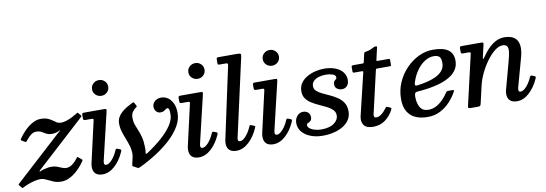

<svg xmlns="http://www.w3.org/2000/svg" viewBox="-108 -1181 4535 1595"><g transform="rotate(-10 2160.0 -383.0)"><path d="M43 -406.5Q37 -397.5 33.8 -392Q30.5 -386.5 40.5 -380.5L59 -369.5Q72.5 -362 75.5 -364.5Q78.5 -367 87.5 -378.5Q104 -400.5 125.2 -417Q146.5 -433.5 170 -433.5Q197.5 -433.5 214.8 -423.2Q232 -413 250.8 -402.8Q269.5 -392.5 301 -392.5Q321 -392.5 341.5 -399.5Q354 -403 359.8 -407.8Q365.5 -412.5 367 -409.5Q368.5 -407 362.5 -402.5Q356.5 -398 348.5 -391L-40 -36Q-46.5 -30 -48.5 -27.5Q-50.5 -25 -45 -18L-30 0.5Q-24 7.5 -22 8.2Q-20 9 -11.5 4Q6.5 -6.5 33 -16.2Q59.5 -26 87 -32.5Q114.5 -39 136 -39Q159 -39 184.5 -26.5Q210 -14 239.8 -1.2Q269.5 11.5 306.5 11.5Q337 11.5 366.2 -1Q395.5 -13.5 421.5 -34Q447.5 -54.5 468.5 -78.2Q489.5 -102 504.5 -124.5Q510.5 -134 509.2 -136.5Q508 -139 499.5 -145.5L477.5 -163Q471 -168.5 468.5 -165.5Q466 -162.5 461.5 -155.5Q443 -130.5 418.2 -111.8Q393.5 -93 365 -93Q348 -93 330.5 -100.8Q313 -108.5 291.8 -116.5Q270.5 -124.5 243 -124.5Q216 -124.5 174.5 -113Q157 -108 150.8 -103.8Q144.5 -99.5 141.5 -102.5Q139.5 -105 147 -112.2Q154.5 -119.5 165.5 -129L556.5 -486.5Q564 -493 564 -495.5Q564 -498 558 -505.5L544 -522.5Q538 -530 535.2 -528.8Q532.5 -527.5 524 -522Q506.5 -511 483 -499.2Q459.5 -487.5 434.8 -479.2Q410 -471 389 -471Q368 -471 352.8 -480.2Q337.5 -489.5 321.8 -501.2Q306 -513 283.5 -522.2Q261 -531.5 225 -531.5Q197.5 -531.5 171.5 -520Q145.5 -508.5 121.8 -490Q98 -471.5 78 -449.5Q58 -427.5 43 -406.5Z M775.5 -494.5Q780 -512 777 -516Q774 -520 753.5 -520H591.5Q581.5 -520 577 -517.2Q572.5 -514.5 572.5 -503.5V-478Q572.5 -465 576.2 -461.5Q580 -458 593 -458H639.5Q653.5 -458 656.5 -454.8Q659.5 -451.5 656.5 -439.5L577.5 -92.5Q576.5 -87 575.5 -78.8Q574.5 -70.5 574.5 -65Q574.5 -26.5 595 -7.2Q615.5 12 654 12Q709 12 757.5 -32Q806 -76 836.5 -146Q841 -156 840.2 -160.5Q839.5 -165 831.5 -168.5L813.5 -175.5Q803.5 -179.5 799.5 -176.8Q795.5 -174 792 -165Q773.5 -121.5 746.2 -91.2Q719 -61 697 -61Q679.5 -61 679.5 -79.5Q679.5 -83.5 680 -88.5Q680.5 -93.5 681.5 -97.5ZM689 -698.5Q689 -670.5 709.2 -651.5Q729.5 -632.5 757.5 -632.5Q785.5 -632.5 805.5 -651.5Q825.5 -670.5 825.5 -698.5Q825.5 -727 805.5 -746Q785.5 -765 757.5 -765Q729.5 -765 709.2 -746Q689 -727 689 -698.5Z M1217.5 -411.5Q1235.5 -411.5 1245.8 -417.8Q1256 -424 1263 -430Q1270 -436 1278.5 -436Q1285.5 -436 1290.2 -426.2Q1295 -416.5 1295 -381.5Q1295 -337.5 1263.5 -289.8Q1232 -242 1176.8 -193.2Q1121.5 -144.5 1051.5 -98.5Q1042.5 -92.5 1038.8 -93.5Q1035 -94.5 1036 -103Q1038.5 -114 1038.8 -125.5Q1039 -137 1039 -145Q1038.5 -198 1029.2 -233.8Q1020 -269.5 1008.2 -296.5Q996.5 -323.5 987.5 -349.5Q978.5 -375.5 978.5 -409Q978.5 -439.5 993.8 -459.2Q1009 -479 1024.5 -489Q1032 -494.5 1030.8 -497.5Q1029.5 -500.5 1025.5 -508L1017 -524Q1011.5 -533.5 1008.8 -533.8Q1006 -534 996.5 -529Q974 -518 950.2 -504Q926.5 -490 906.2 -472.2Q886 -454.5 873.5 -431.8Q861 -409 861 -380Q861 -345 870.8 -312.2Q880.5 -279.5 893.8 -247Q907 -214.5 916.8 -181.2Q926.5 -148 926.5 -111.5Q926.5 -97.5 920.2 -72Q914 -46.5 910 -27.5Q908 -19.5 908.2 -16.2Q908.5 -13 914 -9.5L944 6.5Q953 11.5 957.8 11Q962.5 10.5 972 6Q1046.5 -29.5 1115 -73.5Q1183.5 -117.5 1237.8 -168Q1292 -218.5 1323.5 -272.8Q1355 -327 1355 -383.5Q1355 -430 1339.8 -463.2Q1324.5 -496.5 1299 -514.2Q1273.5 -532 1242 -532Q1209 -532 1187.8 -512.8Q1166.5 -493.5 1166.5 -468Q1166.5 -444 1180.5 -427.8Q1194.5 -411.5 1217.5 -411.5Z M1588 -494.5Q1592.5 -512 1589.5 -516Q1586.5 -520 1566 -520H1404Q1394 -520 1389.5 -517.2Q1385 -514.5 1385 -503.5V-478Q1385 -465 1388.8 -461.5Q1392.5 -458 1405.5 -458H1452Q1466 -458 1469 -454.8Q1472 -451.5 1469 -439.5L1390 -92.5Q1389 -87 1388 -78.8Q1387 -70.5 1387 -65Q1387 -26.5 1407.5 -7.2Q1428 12 1466.5 12Q1521.5 12 1570 -32Q1618.5 -76 1649 -146Q1653.5 -156 1652.8 -160.5Q1652 -165 1644 -168.5L1626 -175.5Q1616 -179.5 1612 -176.8Q1608 -174 1604.5 -165Q1586 -121.5 1558.8 -91.2Q1531.5 -61 1509.5 -61Q1492 -61 1492 -79.5Q1492 -83.5 1492.5 -88.5Q1493 -93.5 1494 -97.5ZM1501.5 -698.5Q1501.5 -670.5 1521.8 -651.5Q1542 -632.5 1570 -632.5Q1598 -632.5 1618 -651.5Q1638 -670.5 1638 -698.5Q1638 -727 1618 -746Q1598 -765 1570 -765Q1542 -765 1521.8 -746Q1501.5 -727 1501.5 -698.5Z M1955.5 -746Q1960.5 -768 1957 -774Q1953.5 -780 1925 -780H1770.5Q1759 -780 1755.8 -776.5Q1752.5 -773 1752.5 -761V-733Q1752.5 -724 1755.8 -721Q1759 -718 1768.5 -718H1814.5Q1832 -718 1835.8 -714.8Q1839.5 -711.5 1836.5 -697.5L1706.5 -92.5Q1705 -87 1704.2 -78.5Q1703.5 -70 1703.5 -64.5Q1703.5 -26 1724 -7Q1744.5 12 1783 12Q1838.5 12 1887.8 -33Q1937 -78 1967.5 -149.5Q1971.5 -158.5 1970.5 -161.8Q1969.5 -165 1959.5 -168.5L1943.5 -175Q1932 -179.5 1928.8 -177.5Q1925.5 -175.5 1921.5 -165Q1902.5 -121.5 1875.5 -91.2Q1848.5 -61 1826 -61Q1808.5 -61 1808.5 -79.5Q1808.5 -83.5 1809.2 -88.5Q1810 -93.5 1811 -97.5Z M2215.5 -494.5Q2220 -512 2217 -516Q2214 -520 2193.5 -520H2031.5Q2021.5 -520 2017 -517.2Q2012.5 -514.5 2012.5 -503.5V-478Q2012.5 -465 2016.2 -461.5Q2020 -458 2033 -458H2079.5Q2093.5 -458 2096.5 -454.8Q2099.5 -451.5 2096.5 -439.5L2017.5 -92.5Q2016.5 -87 2015.5 -78.8Q2014.5 -70.5 2014.5 -65Q2014.5 -26.5 2035 -7.2Q2055.5 12 2094 12Q2149 12 2197.5 -32Q2246 -76 2276.5 -146Q2281 -156 2280.2 -160.5Q2279.5 -165 2271.5 -168.5L2253.5 -175.5Q2243.5 -179.5 2239.5 -176.8Q2235.5 -174 2232 -165Q2213.5 -121.5 2186.2 -91.2Q2159 -61 2137 -61Q2119.5 -61 2119.5 -79.5Q2119.5 -83.5 2120 -88.5Q2120.5 -93.5 2121.5 -97.5ZM2129 -698.5Q2129 -670.5 2149.2 -651.5Q2169.5 -632.5 2197.5 -632.5Q2225.5 -632.5 2245.5 -651.5Q2265.5 -670.5 2265.5 -698.5Q2265.5 -727 2245.5 -746Q2225.5 -765 2197.5 -765Q2169.5 -765 2149.2 -746Q2129 -727 2129 -698.5Z M2653.5 -132.5Q2653.5 -95.5 2615.8 -67.8Q2578 -40 2508 -40Q2480.5 -40 2454.8 -47Q2429 -54 2412.5 -66.8Q2396 -79.5 2396 -97Q2396 -107 2407.2 -111.5Q2418.5 -116 2429.5 -125Q2440.5 -134 2440.5 -156Q2440.5 -182 2423.8 -196.5Q2407 -211 2382 -211Q2353 -211 2332 -187Q2311 -163 2311 -127.5Q2311 -86 2337 -54.2Q2363 -22.5 2408.5 -4.5Q2454 13.5 2512 13.5Q2560 13.5 2604 3Q2648 -7.5 2682.2 -28Q2716.5 -48.5 2736.2 -79Q2756 -109.5 2756 -150Q2756 -193.5 2737.5 -222.2Q2719 -251 2690 -270.8Q2661 -290.5 2628.5 -305.2Q2596 -320 2567 -333.8Q2538 -347.5 2519.5 -364.5Q2501 -381.5 2501 -406Q2501 -432 2518.5 -449Q2536 -466 2563.5 -474Q2591 -482 2621 -482Q2650.5 -482 2677.8 -473.5Q2705 -465 2705 -444Q2705 -434.5 2697.8 -429.5Q2690.5 -424.5 2683.5 -416Q2676.5 -407.5 2676.5 -387Q2676.5 -366.5 2693 -353Q2709.5 -339.5 2735 -339.5Q2762 -339.5 2778.5 -357.8Q2795 -376 2795 -408Q2795 -445.5 2773 -473.5Q2751 -501.5 2710.5 -517.5Q2670 -533.5 2616 -533.5Q2582.5 -533.5 2544.8 -525Q2507 -516.5 2473.8 -498Q2440.5 -479.5 2419.5 -450.5Q2398.5 -421.5 2398.5 -380Q2398.5 -343.5 2417 -318.2Q2435.5 -293 2464.5 -275.2Q2493.5 -257.5 2526 -243.2Q2558.5 -229 2587.5 -214Q2616.5 -199 2635 -179.8Q2653.5 -160.5 2653.5 -132.5Z M2859.5 -520Q2850.5 -520 2848 -516.8Q2845.5 -513.5 2845.5 -504V-473Q2845.5 -465 2847.8 -461.5Q2850 -458 2858 -458H2920.5Q2930.5 -458 2932.2 -455.2Q2934 -452.5 2932 -444.5L2847.5 -91.5Q2837.5 -46.5 2858.5 -16.8Q2879.5 13 2936 13Q2996.5 13 3039.8 -19.5Q3083 -52 3107 -100Q3112 -110 3110.2 -113.8Q3108.5 -117.5 3101 -120.5L3079 -130Q3071.5 -133 3067.2 -128Q3063 -123 3057.5 -116Q3038 -89.5 3017 -74.5Q2996 -59.5 2976.5 -59.5Q2961 -59.5 2957.5 -68.2Q2954 -77 2956.8 -89.8Q2959.5 -102.5 2962.5 -114.5L3039 -447Q3040.5 -454 3042 -456Q3043.5 -458 3051.5 -458H3154.5Q3166 -458 3168 -460.2Q3170 -462.5 3170 -474V-503.5Q3170 -515 3167.5 -517.5Q3165 -520 3154 -520H3067.5Q3058 -520 3057.2 -522Q3056.5 -524 3058.5 -531.5L3081 -630Q3083 -637 3081 -639Q3079 -641 3071 -641Q3065.5 -641 3062 -640.5Q3058.5 -640 3055.5 -638.2Q3052.5 -636.5 3047 -633.5Q3037 -628 3021 -621.5Q3005 -615 2985.5 -612.5Q2975 -610.5 2972.2 -609Q2969.5 -607.5 2967 -597.5L2952 -532.5Q2950 -525.5 2949 -522.8Q2948 -520 2938.5 -520Z M3203 -173Q3203 -106.5 3228 -66Q3253 -25.5 3296.2 -7Q3339.5 11.5 3396.5 11.5Q3456 11.5 3503.2 -13Q3550.5 -37.5 3585.8 -75.5Q3621 -113.5 3643.5 -154.5Q3651 -166.5 3648 -169.8Q3645 -173 3629.5 -173H3606.5Q3594.5 -173 3590 -171.2Q3585.5 -169.5 3581.5 -163Q3563.5 -134.5 3538 -108Q3512.5 -81.5 3481.2 -64Q3450 -46.5 3413.5 -46.5Q3365 -46.5 3343.8 -81.5Q3322.5 -116.5 3322.5 -172Q3322.5 -193.5 3328 -202Q3333.5 -210.5 3349.5 -211.5Q3390 -214 3437.5 -220.8Q3485 -227.5 3532 -240.8Q3579 -254 3618 -276Q3657 -298 3680.5 -331Q3704 -364 3704 -410.5Q3704 -472 3662 -501.8Q3620 -531.5 3532.5 -531.5Q3472 -531.5 3413.2 -503.5Q3354.5 -475.5 3307 -426Q3259.5 -376.5 3231.2 -311.8Q3203 -247 3203 -173ZM3358 -262.5Q3340 -260 3337.8 -267.8Q3335.5 -275.5 3341.5 -294Q3359 -348 3388.8 -389.2Q3418.5 -430.5 3455.5 -454Q3492.5 -477.5 3530.5 -477.5Q3562 -477.5 3577.8 -463.8Q3593.5 -450 3593.5 -411Q3593.5 -372 3571.2 -345.5Q3549 -319 3513.5 -302.5Q3478 -286 3437 -276.5Q3396 -267 3358 -262.5Z M3776.5 -520Q3764.5 -520 3761.5 -516.5Q3758.5 -513 3758.5 -500V-480Q3758.5 -467 3761 -462.5Q3763.5 -458 3776 -458H3816.5Q3833.5 -458 3837.2 -455.2Q3841 -452.5 3837.5 -439L3742 -25.5Q3738 -8 3741.8 -4Q3745.5 0 3767.5 0H3822Q3837.5 0 3841.8 -6.2Q3846 -12.5 3848.5 -24.5L3881.5 -168Q3893 -218 3918.2 -270.5Q3943.5 -323 3976.2 -367.5Q4009 -412 4044 -439.5Q4079 -467 4110.5 -467Q4140.5 -467 4149.5 -449Q4158.5 -431 4153.5 -399.5Q4148.5 -368 4137.5 -327L4075 -96.5Q4073 -89.5 4071.8 -79.8Q4070.5 -70 4070.5 -64.5Q4070.5 -27 4090.8 -7.8Q4111 11.5 4150.5 11.5Q4205.5 11.5 4254.2 -33.2Q4303 -78 4333.5 -148Q4338 -159 4336.5 -162.8Q4335 -166.5 4326 -169.5L4308.5 -177Q4299.5 -180 4295.5 -176.5Q4291.5 -173 4287 -162Q4268 -119.5 4241.5 -90.8Q4215 -62 4193 -62Q4175.5 -62 4175.5 -80Q4175.5 -89.5 4179.5 -104.5L4245 -341Q4259.5 -395 4257 -431.2Q4254.5 -467.5 4238 -489.5Q4221.5 -511.5 4194.8 -521Q4168 -530.5 4135.5 -530.5Q4085.5 -530.5 4039.2 -498Q3993 -465.5 3953.5 -407.5Q3935.5 -381 3932.5 -382.8Q3929.5 -384.5 3935 -408L3956 -499Q3959.5 -513 3956 -516.5Q3952.5 -520 3934 -520Z"/></g></svg>

Font: Besley Medium
Style: Italic
Weight: 500
Italic angle: -13°
Designer: Owen Earl
Foundry: indestructible type*
Version: Version 2.001